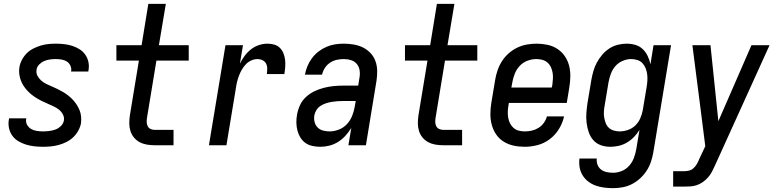

<svg xmlns="http://www.w3.org/2000/svg" viewBox="-20 -755 4040 998"><path d="M204 8Q181 8 158.5 5.5Q136 3 115 -3.5Q94 -10 75.5 -21Q57 -32 44.5 -49Q32 -66 27 -88Q22 -110 26 -133Q26 -134 26.5 -136Q27 -138 27 -140H117Q117 -139 116.5 -138Q116 -137 116 -137Q113 -120 121 -106Q129 -92 142 -84.5Q155 -77 171 -74.5Q187 -72 204 -72Q219 -72 235.5 -74Q252 -76 267.5 -81.5Q283 -87 296 -99.5Q309 -112 312 -128Q315 -145 307 -160Q299 -175 286.5 -185Q274 -195 259 -202Q244 -209 229 -215.5Q214 -222 199.5 -229Q185 -236 171 -244.5Q157 -253 144.5 -263Q132 -273 121 -285Q110 -297 101.5 -310.5Q93 -324 87.5 -339.5Q82 -355 80 -372Q78 -389 81 -406Q84 -425 94 -444Q104 -463 119 -478Q134 -493 153 -502.5Q172 -512 191.5 -518Q211 -524 230.5 -526Q250 -528 270 -528Q292 -528 314 -525.5Q336 -523 356 -516.5Q376 -510 393.5 -499Q411 -488 423 -471Q435 -454 439.5 -433Q444 -412 440 -390Q440 -388 439.5 -386.5Q439 -385 439 -383H349Q349 -384 349.5 -384.5Q350 -385 350 -386Q352 -401 345.5 -414.5Q339 -428 327 -435.5Q315 -443 300 -445.5Q285 -448 270 -448Q255 -448 240 -446Q225 -444 210.5 -438Q196 -432 184 -420Q172 -408 170 -393Q167 -375 175 -360.5Q183 -346 195 -335.5Q207 -325 222 -318Q237 -311 252 -304.5Q267 -298 281.5 -291Q296 -284 310 -275.5Q324 -267 336.5 -257Q349 -247 360 -235Q371 -223 379.5 -209.5Q388 -196 394 -181Q400 -166 401.5 -149Q403 -132 401 -114Q397 -94 386.5 -75Q376 -56 360 -41Q344 -26 324.5 -16.5Q305 -7 285 -1.5Q265 4 244.5 6Q224 8 204 8Z M784 0Q763 0 743 -3.5Q723 -7 706 -16Q689 -25 676.5 -40Q664 -55 658 -74Q652 -93 652 -113.5Q652 -134 655 -155L702 -440H585V-520H716L751 -735H842L806 -520H961V-440H793L744 -142Q742 -130 742.5 -119Q743 -108 748 -98.5Q753 -89 763 -84.5Q773 -80 784 -80H882V0Z M1066 0 1152 -520H1243L1227 -424Q1237 -445 1251.5 -464.5Q1266 -484 1284.5 -498.5Q1303 -513 1325.5 -520.5Q1348 -528 1370 -528Q1389 -528 1406 -523Q1423 -518 1435 -506Q1447 -494 1453.5 -477.5Q1460 -461 1462 -443Q1464 -425 1462.5 -406.5Q1461 -388 1458 -370H1367Q1369 -384 1369 -398.5Q1369 -413 1363 -424.5Q1357 -436 1344.5 -442Q1332 -448 1318 -448Q1302 -448 1285.5 -440.5Q1269 -433 1257 -420Q1245 -407 1236.5 -392Q1228 -377 1222 -361Q1216 -345 1212 -328.5Q1208 -312 1206 -296L1157 0Z M1645 8Q1624 8 1603.5 3.5Q1583 -1 1567.5 -12Q1552 -23 1541.5 -40Q1531 -57 1526 -76.5Q1521 -96 1520.5 -116.5Q1520 -137 1524 -159Q1528 -183 1539 -207.5Q1550 -232 1570 -250.5Q1590 -269 1614 -280.5Q1638 -292 1663.5 -298.5Q1689 -305 1714 -307.5Q1739 -310 1764 -310H1842L1848 -348Q1852 -368 1849.5 -387.5Q1847 -407 1835.5 -421.5Q1824 -436 1805.5 -442Q1787 -448 1767 -448Q1749 -448 1730.5 -444Q1712 -440 1695.5 -429Q1679 -418 1668.5 -401.5Q1658 -385 1654 -367H1565Q1569 -389 1578 -411Q1587 -433 1601.5 -452.5Q1616 -472 1635.5 -487Q1655 -502 1677 -511.5Q1699 -521 1721.5 -524.5Q1744 -528 1767 -528Q1793 -528 1819 -523.5Q1845 -519 1867 -508Q1889 -497 1906 -479Q1923 -461 1931.5 -437.5Q1940 -414 1940.5 -387.5Q1941 -361 1937 -335L1882 0H1791L1806 -90Q1793 -69 1776 -50Q1759 -31 1737.5 -17.5Q1716 -4 1692 2Q1668 8 1645 8ZM1693 -72Q1717 -72 1741.5 -81.5Q1766 -91 1783.5 -110Q1801 -129 1810.5 -153Q1820 -177 1824 -201L1829 -230H1764Q1749 -230 1734.5 -229Q1720 -228 1705 -225.5Q1690 -223 1675.5 -218.5Q1661 -214 1647.5 -205.5Q1634 -197 1625.5 -184Q1617 -171 1614 -156Q1611 -138 1615 -121.5Q1619 -105 1630.5 -93Q1642 -81 1658.5 -76.5Q1675 -72 1693 -72Z M2284 0Q2263 0 2243 -3.5Q2223 -7 2206 -16Q2189 -25 2176.5 -40Q2164 -55 2158 -74Q2152 -93 2152 -113.5Q2152 -134 2155 -155L2202 -440H2085V-520H2216L2251 -735H2342L2306 -520H2461V-440H2293L2244 -142Q2242 -130 2242.5 -119Q2243 -108 2248 -98.5Q2253 -89 2263 -84.5Q2273 -80 2284 -80H2382V0Z M2708 8Q2678 8 2650 2Q2622 -4 2598.5 -18.5Q2575 -33 2559.5 -55.5Q2544 -78 2536.5 -105Q2529 -132 2529 -161.5Q2529 -191 2534 -221L2554 -341Q2558 -365 2566.5 -390Q2575 -415 2589.5 -437.5Q2604 -460 2624.5 -478Q2645 -496 2669 -507.5Q2693 -519 2718.5 -523.5Q2744 -528 2769 -528Q2798 -528 2826 -522Q2854 -516 2877 -501Q2900 -486 2915.5 -463.5Q2931 -441 2938 -414Q2945 -387 2944.5 -358Q2944 -329 2939 -299L2926 -220H2625L2623 -207Q2620 -191 2619.5 -175Q2619 -159 2621.5 -143.5Q2624 -128 2631 -114Q2638 -100 2649.5 -90Q2661 -80 2676 -76Q2691 -72 2708 -72Q2726 -72 2744 -76Q2762 -80 2778.5 -90Q2795 -100 2806.5 -116Q2818 -132 2823 -150H2912Q2905 -117 2886 -85.5Q2867 -54 2838 -32Q2809 -10 2775 -1Q2741 8 2708 8ZM2638 -300H2848L2851 -313Q2853 -329 2854 -345Q2855 -361 2852.5 -376.5Q2850 -392 2843.5 -406Q2837 -420 2825.5 -430Q2814 -440 2799 -444Q2784 -448 2768 -448Q2745 -448 2722 -439.5Q2699 -431 2682 -413Q2665 -395 2656 -372.5Q2647 -350 2643 -327Z M3167 223Q3143 223 3120 220Q3097 217 3076 209.5Q3055 202 3037.5 188.5Q3020 175 3008.5 156.5Q2997 138 2993 115.5Q2989 93 2992 69H3082Q3080 86 3086 101.5Q3092 117 3104.5 126.5Q3117 136 3133.5 139.5Q3150 143 3167 143Q3189 143 3211.5 134Q3234 125 3250 107Q3266 89 3274.5 67Q3283 45 3287 22L3304 -80Q3292 -60 3275.5 -43Q3259 -26 3238.5 -14Q3218 -2 3196 3Q3174 8 3152 8Q3126 8 3102.5 -0.5Q3079 -9 3063.5 -27Q3048 -45 3040 -68.5Q3032 -92 3029 -117.5Q3026 -143 3028 -169Q3030 -195 3034 -221L3054 -341Q3058 -363 3064.5 -386Q3071 -409 3082.5 -430Q3094 -451 3110 -470Q3126 -489 3146.5 -502.5Q3167 -516 3190.5 -522Q3214 -528 3237 -528Q3261 -528 3283 -521.5Q3305 -515 3321 -499.5Q3337 -484 3346.5 -464Q3356 -444 3361 -421L3377 -520H3468L3376 36Q3372 60 3364 84.5Q3356 109 3342 131Q3328 153 3308 171.5Q3288 190 3264.5 202Q3241 214 3216 218.5Q3191 223 3167 223ZM3201 -72Q3222 -72 3244 -79.5Q3266 -87 3282.5 -103Q3299 -119 3308 -140Q3317 -161 3321 -182L3341 -302Q3344 -319 3345 -336Q3346 -353 3344 -369Q3342 -385 3336 -400Q3330 -415 3319.5 -426.5Q3309 -438 3293 -443Q3277 -448 3260 -448Q3239 -448 3216.5 -438.5Q3194 -429 3178.5 -411Q3163 -393 3155 -371Q3147 -349 3143 -327L3123 -207Q3120 -192 3119 -176Q3118 -160 3120.5 -144.5Q3123 -129 3128.5 -115Q3134 -101 3144.5 -91Q3155 -81 3170 -76.5Q3185 -72 3201 -72Z M3479 215V135H3534Q3547 135 3560.5 132Q3574 129 3584.5 119.5Q3595 110 3602 98Q3609 86 3614 73L3646 5L3624 -169L3579 -520H3673L3714 -125L3886 -520H3980L3696 106Q3689 122 3680.5 138Q3672 154 3660 167.5Q3648 181 3633 191.5Q3618 202 3601.5 207.5Q3585 213 3568 214Q3551 215 3534 215Z"/></svg>

Font: Iosevka SS04 Medium Oblique
Style: Regular
Weight: 500
Italic angle: -9°
Monospace: yes
Designer: Belleve Invis
Foundry: Belleve Invis
Version: Version 19.0.0; ttfautohint (v1.8.4)